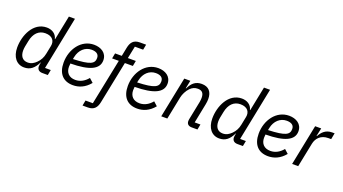

<svg xmlns="http://www.w3.org/2000/svg" viewBox="-67 -1413 4088 2287"><g transform="rotate(20 1977.0 -270.0)"><path d="M506 0 519 -68H446L581 -740H504L442 -432H438C423 -497 365 -528 303 -528C132 -528 51 -337 51 -185C51 -63 114 12 208 12C284 12 333 -26 375 -112H378L373 -89C371 -79 370 -70 370 -62C370 -25 392 0 437 0ZM229 -58C160 -58 130 -108 130 -175C130 -192 132 -209 135 -226L150 -301C170 -401 226 -458 310 -458C402 -458 436 -402 423 -338L402 -233C392 -181 370 -142 337 -109C307 -79 274 -58 229 -58Z M827 12C901 12 976 -16 1040 -94L990 -139C950 -90 897 -57 832 -57C752 -57 709 -106 709 -179C709 -190 710 -207 712 -221C952 -223 1068 -277 1068 -390C1068 -483 990 -528 902 -528C740 -528 632 -375 632 -204C632 -64 704 12 827 12ZM894 -462C943 -462 989 -446 989 -391C989 -320 943 -289 722 -281L728 -310C747 -402 813 -462 894 -462Z M1320 -448H1421L1434 -516H1333L1365 -672H1470L1483 -740H1404C1324 -740 1292 -696 1278 -626L1256 -516H1171L1158 -448H1243L1125 132H1032L1019 200H1086C1166 200 1198 156 1212 86Z M1641 12C1715 12 1790 -16 1854 -94L1804 -139C1764 -90 1711 -57 1646 -57C1566 -57 1523 -106 1523 -179C1523 -190 1524 -207 1526 -221C1766 -223 1882 -277 1882 -390C1882 -483 1804 -528 1716 -528C1554 -528 1446 -375 1446 -204C1446 -64 1518 12 1641 12ZM1708 -462C1757 -462 1803 -446 1803 -391C1803 -320 1757 -289 1536 -281L1542 -310C1561 -402 1627 -462 1708 -462Z M2021 0 2079 -288C2087 -329 2113 -383 2147 -417C2175 -445 2205 -458 2242 -458C2297 -458 2321 -429 2321 -371C2321 -359 2320 -338 2316 -318L2268 -79C2266 -69 2266 -64 2266 -58C2266 -18 2292 0 2330 0H2403L2416 -68H2343L2393 -318C2398 -343 2400 -366 2400 -385C2400 -474 2356 -528 2267 -528C2193 -528 2145 -491 2109 -414H2104L2125 -516H2048L1944 0Z M2979 0 2992 -68H2919L3054 -740H2977L2915 -432H2911C2896 -497 2838 -528 2776 -528C2605 -528 2524 -337 2524 -185C2524 -63 2587 12 2681 12C2757 12 2806 -26 2848 -112H2851L2846 -89C2844 -79 2843 -70 2843 -62C2843 -25 2865 0 2910 0ZM2702 -58C2633 -58 2603 -108 2603 -175C2603 -192 2605 -209 2608 -226L2623 -301C2643 -401 2699 -458 2783 -458C2875 -458 2909 -402 2896 -338L2875 -233C2865 -181 2843 -142 2810 -109C2780 -79 2747 -58 2702 -58Z M3300 12C3374 12 3449 -16 3513 -94L3463 -139C3423 -90 3370 -57 3305 -57C3225 -57 3182 -106 3182 -179C3182 -190 3183 -207 3185 -221C3425 -223 3541 -277 3541 -390C3541 -483 3463 -528 3375 -528C3213 -528 3105 -375 3105 -204C3105 -64 3177 12 3300 12ZM3367 -462C3416 -462 3462 -446 3462 -391C3462 -320 3416 -289 3195 -281L3201 -310C3220 -402 3286 -462 3367 -462Z M3680 0 3742 -307C3756 -377 3808 -437 3903 -437H3939L3954 -516H3922C3838 -516 3795 -464 3767 -413H3762L3784 -516H3707L3603 0Z"/></g></svg>

Font: LVC Sans
Style: Italic
Weight: 400
Italic angle: -11.31°
Designer: Mike Abbink, Paul van der Laan, Pieter van Rosmalen
Foundry: Bold Monday
Version: Version 3.0